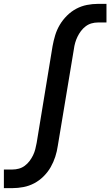

<svg xmlns="http://www.w3.org/2000/svg" viewBox="-48 -755 569 990"><path d="M-28 215V119H17Q33 119 49.5 114.5Q66 110 80 99.5Q94 89 104.5 75Q115 61 122.5 45.5Q130 30 134 14Q138 -2 141 -18L223 -517Q228 -545 236.5 -573Q245 -601 260 -626.5Q275 -652 297 -674Q319 -696 345.5 -710Q372 -724 400.5 -729.5Q429 -735 456 -735H501V-639H456Q440 -639 424 -634.5Q408 -630 394 -619.5Q380 -609 369.5 -595Q359 -581 351.5 -565.5Q344 -550 339.5 -534Q335 -518 333 -502L250 -3Q246 25 237 53Q228 81 213.5 106.5Q199 132 177 154Q155 176 128.5 190Q102 204 73 209.5Q44 215 17 215Z"/></svg>

Font: Iosevka Custom
Style: Bold Italic
Weight: 700
Italic angle: -9°
Designer: Belleve Invis
Foundry: Belleve Invis
Version: Version 30.3.1; ttfautohint (v1.8.3)